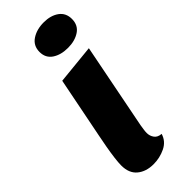

<svg xmlns="http://www.w3.org/2000/svg" viewBox="-251 -773 823 823"><g transform="rotate(-45 160.5 -361.5)"><path d="M128.7 20Q83.3 20 54.8 -3.7Q26.3 -27.3 26.3 -74.3Q26.3 -91.7 29.8 -119.2Q33.3 -146.7 38.8 -177.2Q44.3 -207.7 49.8 -235Q55.3 -262.3 58.7 -279.7L104.3 -510L283.7 -528L207 -137.7Q206 -129.7 204 -117.7Q202 -105.7 202 -95.7Q202 -77.7 212.2 -63.5Q222.3 -49.3 244.7 -47.7Q234.3 -12.7 200.3 3.7Q166.3 20 128.7 20ZM221.7 -592Q179 -592 150.8 -610.8Q122.7 -629.7 122.7 -666Q122.7 -703.7 152.5 -723.5Q182.3 -743.3 225 -743.3Q267.3 -743.3 294.3 -723.8Q321.3 -704.3 321.3 -668Q321.3 -630.3 292.7 -611.2Q264 -592 221.7 -592Z"/></g></svg>

Font: Sansita Swashed Light
Style: Regular
Weight: 300
Designer: Pablo Cosgaya
Foundry: Omnibus-Type
Version: Version 1.003